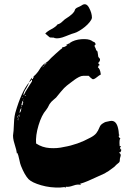

<svg xmlns="http://www.w3.org/2000/svg" viewBox="-20 -856 624 897"><path d="M361 -830.5Q381.9 -845.7 395.7 -820.5Q409.5 -795.2 409.5 -773.3Q408.6 -764.8 399 -752.9Q389.5 -741 376.7 -730.5Q363.8 -720 350 -711.9Q336.2 -703.8 328.6 -701.9Q319 -700 286.7 -686.7Q254.3 -673.3 235.2 -678.1Q232.4 -681 222.9 -680.5Q213.3 -680 210.5 -682.9Q205.7 -686.7 200.5 -691.4Q195.2 -696.2 191.4 -699Q199 -708.6 220.5 -720Q241.9 -731.4 248.6 -741.9Q256.2 -743.8 261.9 -747.6Q267.6 -751.4 273.8 -757.6Q280 -763.8 285.7 -767.6Q325.7 -792.4 329.5 -808.6Q330.5 -813.3 334.8 -816.7Q339 -820 343.8 -821.9Q348.6 -823.8 353.3 -826.2Q358.1 -828.6 361 -830.5ZM537.1 -141.9Q542.9 -138.1 543.8 -133.8Q544.8 -129.5 542.4 -122.9Q540 -116.2 540 -112.4Q540 -102.9 538.1 -99.5Q536.2 -96.2 531.4 -92.9Q526.7 -89.5 522.9 -85.7Q520 -81.9 515.2 -77.6Q510.5 -73.3 505.2 -70Q500 -66.7 494.8 -62.4Q489.5 -58.1 484.8 -55.2Q480 -52.4 476.2 -50.5Q472.4 -48.6 470.5 -46.7L468.6 -45.7Q459 -41.9 436.2 -31Q413.3 -20 391.9 -11Q370.5 -1.9 353.3 2.9Q358.1 6.7 358.1 8.6Q344.8 2.9 322.4 11Q300 19 287.6 16.2Q287.6 20 287.6 21Q283.8 18.1 280.5 18.1Q277.1 18.1 271.9 19Q266.7 20 261.9 20Q215.2 21.9 172.4 9.5Q129.5 -2.9 113.3 -19Q95.2 -38.1 78.1 -81Q74.3 -89.5 70 -111Q65.7 -132.4 61 -141.9Q60 -140 59 -139Q58.1 -151.4 48.1 -182.9Q38.1 -214.3 41.9 -232.4Q43.8 -243.8 44.3 -262.4Q44.8 -281 46.2 -297.1Q47.6 -313.3 51.4 -328.6Q80 -428.6 116.2 -471.4Q114.3 -463.8 102.9 -443.8Q89.5 -424.8 89.5 -411.4H91.4Q97.1 -425.7 110.5 -446.2Q123.8 -466.7 129.5 -476.2V-480V-481.9V-482.9L128.6 -484.8Q119 -473.3 116.2 -471.4Q119 -481.9 130.5 -494.3Q130.5 -492.4 128.6 -486.7Q129.5 -486.7 134.3 -486.7Q133.3 -492.4 134.3 -494.3L139 -492.4Q138.1 -493.3 137.6 -495.2Q137.1 -497.1 136.2 -498.1Q141.9 -502.9 147.6 -509Q153.3 -515.2 157.6 -521Q161.9 -526.7 166.7 -534.8Q171.4 -542.9 176.2 -547.6Q181.9 -555.2 193.3 -562.4Q204.8 -569.5 208.6 -574.3Q212.4 -580 241 -605.7Q269.5 -631.4 270.5 -630.5V-632.4Q271.4 -635.2 272.4 -636.2Q278.1 -633.3 294.3 -644.8Q294.3 -644.8 292.4 -644.8Q291.4 -644.8 290.5 -645.2Q289.5 -645.7 289.5 -646.7Q295.2 -648.6 302.9 -653.3L305.7 -655.2Q327.6 -670.5 360.5 -672.9Q393.3 -675.2 408.6 -665.7Q408.6 -665.7 412.4 -662.9Q415.2 -661 418.1 -660Q421 -659 422.4 -658.1Q423.8 -657.1 423.8 -656.2Q422.9 -656.2 426.2 -651.9Q429.5 -647.6 424.8 -647.6Q421.9 -644.8 421.9 -641.9Q421.9 -639 423.3 -636.7Q424.8 -634.3 426.7 -630Q428.6 -625.7 429.5 -621Q434.3 -619 435.7 -614.3Q437.1 -609.5 437.6 -601.9Q438.1 -594.3 439 -591.4Q440 -588.6 444.3 -584.3Q448.6 -580 446.7 -573.3Q444.8 -567.6 442.4 -566.2Q440 -564.8 439 -560Q444.8 -556.2 445.7 -550.5Q444.8 -550.5 441 -551.4Q441.9 -547.6 438.1 -543.8Q437.1 -542.9 437.1 -541.9Q447.6 -534.3 450.5 -511.4Q450.5 -503.8 447.6 -505.7Q446.7 -506.7 431.9 -494.8Q417.1 -482.9 411.4 -486.7Q402.9 -492.4 394.3 -501.9Q389.5 -501.9 381 -501.9Q371.4 -501.9 369.5 -501.9Q360 -501.9 349 -496.2Q338.1 -490.5 329.5 -484.3Q321 -478.1 309 -469Q297.1 -460 292.4 -456.2Q281 -447.6 263.3 -426.2Q245.7 -404.8 241.9 -400Q238.1 -396.2 231.4 -391Q224.8 -385.7 220 -380.5Q215.2 -375.2 211.4 -369.5Q201.9 -349.5 195.2 -341.9Q174.3 -318.1 160 -270.5Q145.7 -222.9 148.6 -185.7Q177.1 -166.7 212.4 -164.3Q247.6 -161.9 279 -169.5Q341.9 -180 402.9 -213.3Q421 -222.9 429.5 -233.3Q438.1 -243.8 445.7 -262.9Q449.5 -272.4 459 -278.6Q468.6 -284.8 473.3 -286.2Q478.1 -287.6 493.3 -290.5Q523.8 -297.1 532.4 -253.3Q534.3 -245.7 535.2 -231.4V-227.6Q539 -226.7 537.1 -222.9Q536.2 -221 534.3 -221.9Q534.3 -214.3 542.9 -208.6Q536.2 -206.7 539 -173.3H544.8Q543.8 -171.4 543.8 -169.5Q543.8 -167.6 542.9 -169.5Q541.9 -169.5 541 -168.6Q541 -166.7 542.9 -163.8Q541 -161.9 539 -158.1Q541 -158.1 542.9 -159Q543.8 -160 544.8 -160Q549.5 -153.3 541 -143.8Q540 -145.7 539 -145.7Q537.1 -142.9 537.1 -141.9ZM302.9 -650.5V-649.5Q305.7 -648.6 307.6 -652.4Q306.7 -652.4 305.2 -651.4Q303.8 -650.5 302.9 -650.5ZM195.2 -562.9Q195.2 -562.9 191.4 -558.1Q187.6 -554.3 185.7 -550.5H187.6Q192.4 -557.1 197.1 -561Q196.2 -561.9 195.2 -562.9ZM182.9 -548.6Q181.9 -547.6 181 -545.7Q180 -543.8 179 -542.4Q178.1 -541 177.1 -540Q181 -542.9 183.8 -546.7Q184.8 -546.7 182.9 -548.6ZM85.7 -404.8Q85.7 -401.9 83.8 -398.1H85.7Q86.7 -401 85.7 -403.8ZM61 -301.9Q61 -295.2 61.9 -293.3Q62.9 -300 61 -301.9ZM63.8 -306.7V-313.3H61.9Q61.9 -313.3 61.9 -306.7ZM67.6 -291.4Q69.5 -305.7 67.6 -308.6Q66.7 -293.3 67.6 -291.4ZM70.5 -310.5Q72.4 -321 70.5 -323.8V-316.2Q66.7 -315.2 65.7 -320Q65.7 -313.3 70.5 -310.5ZM73.3 -329.5Q75.2 -332.4 75.2 -333.3Q71.4 -334.3 71.4 -328.6H73.3ZM77.1 -334.3Q77.1 -337.1 80 -350.5Q77.1 -349.5 76.2 -347.1Q75.2 -344.8 73.8 -341Q72.4 -337.1 71.4 -334.3ZM80 -356.2Q82.9 -360 81.9 -363.8Q79 -360 79 -354.3H80ZM85.7 -364.8Q86.7 -368.6 86.7 -374.8Q86.7 -381 87.6 -384.8H85.7Q81 -373.3 80 -364.8ZM88.6 -376.2V-380H87.6V-376.2ZM88.6 -390.5Q89.5 -393.3 88.6 -394.3Q87.6 -391.4 87.6 -386.7H88.6ZM100 -408.6V-411.4H96.2V-408.6Z"/></svg>

Font: KAZYinfo
Style: Bold
Weight: 700
Designer: emmanuel didier
Foundry: emmanuel didier
Version: Version 001.000